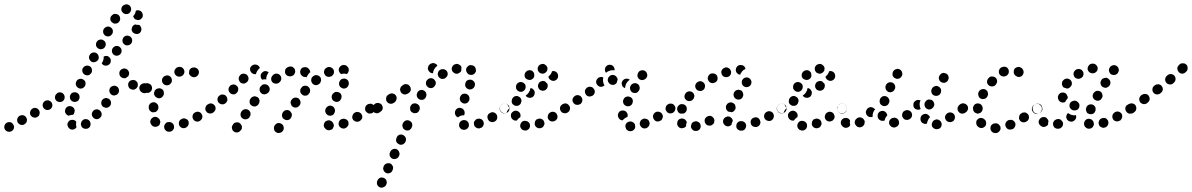

<svg xmlns="http://www.w3.org/2000/svg" viewBox="-41 -579 5519 889"><path d="M23 16Q26 7 21 -1Q17 -10 8 -13Q-1 -15 -9 -11Q-17 -7 -20 2Q-23 11 -19 19Q-15 27 -6 30Q3 33 11 29Q20 25 23 16ZM296 21Q286 22 279 15Q276 12 274 8Q272 4 271 0Q271 -5 272 -9Q274 -13 277 -17Q283 -24 292 -24Q301 -25 309 -19Q310 -18 311 -17Q311 -16 312 -15Q312 -14 312 -13Q310 -4 312 5Q313 7 313 10Q313 11 312 12Q312 12 311 13Q305 20 296 21ZM375 8Q378 4 378 -1Q379 -5 378 -9Q377 -14 375 -17Q370 -25 361 -27Q351 -29 344 -24L343 -23Q340 -21 337 -17Q335 -13 334 -9Q333 -5 334 0Q335 4 337 8Q343 16 352 17Q361 19 369 14Q373 11 375 8ZM79 -9Q82 -13 83 -17Q84 -21 84 -26Q83 -30 81 -34Q77 -42 68 -45Q59 -47 50 -43Q42 -38 39 -29Q37 -20 41 -12Q46 -4 55 -1Q64 1 72 -3V-4Q76 -6 79 -9ZM430 -51Q429 -60 422 -67Q419 -70 415 -71Q411 -73 406 -73Q402 -72 398 -71Q394 -69 391 -66L390 -65Q384 -58 384 -49Q385 -40 392 -33Q395 -30 399 -29Q403 -27 408 -27Q412 -28 416 -29Q420 -31 423 -35H424Q430 -42 430 -51ZM139 -43Q141 -47 142 -51Q143 -56 143 -60Q142 -64 140 -68Q135 -76 126 -79Q117 -81 109 -76Q101 -71 99 -62Q96 -53 101 -45Q103 -42 107 -39Q110 -36 115 -35Q119 -34 123 -34Q128 -35 132 -37V-38Q136 -40 139 -43ZM261 -70V-71Q263 -80 271 -85Q279 -89 288 -87Q292 -86 296 -83Q300 -81 302 -77Q304 -73 305 -69Q305 -64 304 -60Q303 -56 301 -52Q299 -49 296 -47Q293 -47 291 -47Q283 -46 277 -43Q268 -46 263 -54Q258 -62 261 -70ZM201 -87Q203 -96 198 -104Q196 -108 192 -110Q188 -113 184 -114Q180 -115 175 -114Q171 -114 167 -111Q159 -106 157 -97Q155 -88 160 -80Q162 -76 166 -74Q169 -71 174 -70Q178 -69 182 -70Q187 -70 191 -73Q199 -78 201 -87ZM468 -89H469Q474 -97 473 -106Q471 -115 464 -121Q460 -123 456 -124Q452 -126 447 -125Q443 -124 439 -122Q435 -120 432 -116Q427 -108 428 -99Q429 -90 437 -84Q441 -82 445 -81Q449 -79 454 -80Q458 -81 462 -83Q466 -85 468 -89ZM255 -116Q257 -120 258 -124Q259 -129 258 -133Q257 -138 255 -141Q250 -149 241 -151Q232 -153 224 -148V-147Q216 -142 214 -133Q212 -124 217 -116Q220 -113 223 -110Q227 -108 232 -107Q236 -106 240 -107Q245 -107 248 -110H249Q252 -113 255 -116ZM284 -121Q288 -112 296 -109Q300 -107 305 -107Q309 -107 314 -109Q318 -110 321 -113Q324 -117 326 -121Q329 -130 326 -138Q322 -147 314 -150Q309 -152 305 -152Q300 -152 296 -150Q292 -149 289 -146Q286 -142 284 -138Q281 -129 284 -121ZM509 -166Q507 -175 499 -179Q491 -184 482 -181Q473 -179 468 -171Q466 -167 465 -162Q465 -158 466 -153Q467 -149 470 -146Q473 -142 476 -140Q485 -135 493 -138Q502 -140 507 -148Q512 -157 509 -166ZM649 -150Q653 -152 656 -155Q660 -158 661 -162Q663 -166 663 -171Q663 -180 657 -187Q650 -193 641 -194H640Q636 -194 632 -192Q628 -190 624 -187Q621 -184 619 -180Q618 -176 618 -171Q618 -162 624 -155Q631 -149 640 -149Q645 -148 649 -150ZM588 -168Q585 -166 580 -164Q576 -163 572 -164Q567 -165 563 -167Q555 -172 553 -181Q551 -190 555 -198Q558 -202 561 -205Q565 -207 569 -208Q574 -209 578 -209Q582 -208 586 -206H587Q592 -202 595 -197Q598 -191 597 -185Q596 -181 596 -177Q595 -177 595 -176Q595 -175 594 -175Q592 -171 588 -168ZM312 -201Q308 -193 311 -184Q315 -175 323 -171Q331 -167 340 -170Q349 -174 353 -182Q357 -191 354 -200Q351 -208 342 -212Q334 -216 325 -213Q316 -210 312 -201ZM525 -219Q517 -222 513 -231Q510 -240 513 -248Q517 -257 526 -260Q534 -264 543 -260Q551 -257 555 -248Q557 -244 557 -239Q557 -235 555 -231Q554 -229 554 -228Q553 -226 552 -225Q550 -224 547 -222Q545 -221 543 -219Q543 -219 543 -219Q543 -219 543 -218Q534 -215 525 -219ZM342 -263Q338 -255 341 -246Q344 -237 352 -233Q356 -231 361 -230Q365 -230 370 -231Q374 -233 377 -236Q381 -239 383 -243Q385 -247 385 -251Q385 -256 384 -260Q383 -264 380 -268Q377 -271 373 -273Q364 -277 356 -274Q347 -272 343 -263ZM472 -297Q472 -287 465 -281Q458 -275 448 -275Q439 -275 433 -282Q432 -283 431 -284Q430 -285 430 -287Q432 -289 434 -292V-293Q438 -300 439 -309Q439 -313 439 -317Q446 -321 453 -320Q461 -319 466 -313Q473 -306 472 -297ZM372 -307Q375 -298 383 -293Q391 -289 400 -292Q409 -295 414 -303Q418 -311 415 -320Q413 -329 404 -334Q396 -338 387 -335Q378 -332 374 -324Q369 -316 372 -307ZM522 -343Q523 -352 516 -359Q510 -366 501 -366Q491 -367 485 -360H484Q478 -354 477 -344Q477 -335 483 -328Q490 -321 499 -321Q508 -321 515 -327Q522 -334 522 -343ZM404 -367Q407 -358 415 -354Q423 -349 432 -352Q441 -354 446 -363Q450 -371 448 -380Q445 -389 437 -393Q429 -398 420 -395Q411 -393 406 -384Q402 -376 404 -367ZM571 -392Q571 -401 564 -408Q557 -414 548 -414Q539 -414 532 -407Q526 -400 526 -391Q526 -381 533 -375Q540 -368 549 -369Q558 -369 565 -376Q571 -382 571 -392ZM437 -427Q440 -418 448 -413Q456 -409 465 -411Q474 -414 478 -422H479Q483 -431 481 -440Q478 -449 470 -453Q462 -458 453 -455Q444 -452 439 -444Q435 -436 437 -427ZM614 -441Q614 -445 613 -450Q612 -454 609 -458Q607 -461 603 -464Q603 -464 603 -464Q603 -464 602 -464Q601 -464 599 -464Q592 -463 585 -466Q581 -464 577 -462Q574 -459 572 -456V-455Q570 -452 569 -447Q568 -443 569 -438Q571 -434 573 -430Q576 -427 580 -425Q588 -420 597 -422Q606 -424 611 -432V-433Q613 -437 614 -441ZM474 -505Q469 -498 470 -488Q472 -479 480 -474Q487 -468 496 -470Q506 -471 511 -479Q517 -487 515 -496Q514 -505 506 -511Q502 -513 498 -514Q494 -515 489 -515Q485 -514 481 -511Q477 -509 475 -505ZM606 -530Q597 -533 589 -530Q589 -529 589 -529Q588 -529 588 -529Q587 -523 585 -518Q581 -510 576 -504Q576 -503 576 -502Q577 -501 577 -500Q579 -496 582 -492Q585 -489 590 -488Q594 -486 598 -486Q603 -486 607 -488Q615 -492 619 -500Q622 -509 618 -518Q615 -526 606 -530ZM523 -546Q527 -554 536 -557Q545 -561 553 -557Q562 -553 565 -544Q568 -535 564 -527Q560 -518 552 -515H551Q546 -513 540 -514Q534 -515 529 -519Q527 -522 524 -525Q524 -526 523 -527Q523 -527 522 -528Q519 -537 523 -546Z M759 24Q765 18 765 9Q765 -1 759 -7Q752 -14 743 -14H742Q737 -14 733 -13Q729 -11 726 -8Q723 -5 721 -1Q719 4 719 8Q719 17 725 24Q732 31 741 31H743Q752 31 759 24ZM826 7Q830 4 831 0Q833 -4 833 -8Q833 -13 832 -17Q828 -26 819 -29Q811 -33 802 -29H801Q797 -27 794 -24Q790 -21 789 -17Q787 -13 787 -8Q787 -4 788 0Q792 9 801 13Q809 16 818 13L819 12Q823 11 826 7ZM685 7Q681 9 677 8Q672 8 668 6Q664 4 661 0Q661 0 660 -1Q654 -9 655 -18Q656 -27 664 -33Q671 -39 680 -38Q690 -36 695 -29Q696 -29 696 -29Q699 -25 700 -20Q702 -16 701 -11Q700 -10 700 -9Q699 -6 698 -2Q697 -1 696 1Q694 2 693 3Q690 6 685 7ZM891 -25Q894 -29 895 -33Q897 -37 896 -42Q896 -46 893 -50Q889 -58 880 -61Q871 -63 863 -59L862 -58Q858 -56 855 -53Q852 -49 851 -45Q850 -40 850 -36Q851 -32 853 -28Q858 -19 866 -17Q875 -14 884 -19L885 -20Q889 -22 891 -25ZM952 -64Q955 -68 956 -73Q956 -77 955 -81Q954 -86 952 -89Q946 -97 937 -99Q928 -100 920 -95L919 -94Q916 -92 913 -88Q911 -84 910 -80Q909 -75 910 -71Q911 -67 914 -63Q919 -55 928 -54Q937 -52 945 -57L946 -58Q950 -61 952 -64ZM657 -63Q653 -66 651 -69Q648 -73 648 -78Q647 -82 648 -86V-88Q650 -97 658 -102Q666 -107 675 -105Q680 -104 683 -101Q687 -98 689 -95Q692 -91 692 -86Q693 -82 692 -78V-76Q691 -72 688 -68Q685 -65 682 -62Q681 -62 680 -61Q679 -61 678 -60Q672 -60 667 -59Q667 -59 666 -59Q665 -59 665 -59Q660 -60 657 -63ZM672 -149Q672 -144 673 -140Q675 -136 678 -132Q681 -129 685 -127Q693 -122 702 -125Q711 -128 715 -137L716 -138Q718 -142 718 -146Q718 -151 717 -155Q716 -159 713 -163Q710 -166 706 -168Q697 -172 689 -169Q680 -167 675 -158V-157Q673 -153 672 -149ZM611 -155Q616 -150 623 -148Q632 -146 640 -151Q648 -156 650 -165Q651 -170 650 -174Q649 -179 647 -182Q646 -183 646 -184Q645 -185 644 -186Q641 -189 636 -191Q632 -194 627 -194Q618 -193 611 -187Q604 -180 604 -171Q604 -167 606 -163Q607 -159 611 -155ZM709 -207Q709 -198 715 -191Q718 -188 722 -186Q726 -184 731 -184Q735 -184 740 -185Q744 -187 747 -190L748 -191Q755 -197 755 -207Q755 -216 749 -223Q746 -226 742 -228Q738 -230 733 -230Q729 -230 725 -228Q720 -227 717 -224L716 -223Q709 -216 709 -207ZM843 -263Q847 -265 851 -266Q855 -267 860 -267Q864 -266 868 -264Q869 -263 870 -263Q878 -258 880 -248Q881 -239 876 -232Q871 -224 862 -222Q853 -220 845 -225Q845 -225 845 -225Q841 -228 838 -231Q836 -235 834 -239Q835 -243 835 -248Q835 -250 835 -251Q835 -253 836 -254Q836 -255 837 -256Q840 -260 843 -263ZM773 -262Q770 -259 768 -255Q766 -251 766 -246Q766 -242 768 -238Q772 -229 780 -226Q789 -222 798 -226H799Q807 -230 811 -238Q815 -247 811 -256Q807 -264 799 -268Q790 -271 782 -268L780 -267Q776 -266 773 -262Z M1272 8Q1270 -1 1262 -6Q1258 -8 1254 -9Q1249 -10 1245 -9Q1241 -8 1237 -5Q1233 -2 1231 2L1230 3Q1226 11 1228 20Q1230 29 1238 34Q1242 36 1246 37Q1251 37 1255 36Q1259 35 1263 33Q1267 30 1269 26L1270 25Q1275 17 1272 8ZM1079 15Q1079 10 1079 6Q1078 1 1075 -2Q1073 -6 1069 -9Q1062 -14 1052 -12Q1043 -11 1038 -3L1037 -1Q1034 3 1033 7Q1032 12 1033 16Q1034 20 1036 24Q1039 28 1042 30Q1050 36 1059 34Q1068 32 1073 25L1075 23Q1078 19 1079 15ZM1484 24Q1475 25 1468 19Q1466 18 1465 16Q1458 10 1458 0Q1459 -9 1465 -16Q1469 -19 1473 -20Q1477 -22 1481 -22Q1486 -22 1490 -20Q1494 -18 1497 -15Q1500 -13 1501 -10Q1503 -7 1504 -3Q1504 -1 1505 1Q1505 5 1503 9Q1502 13 1500 16Q1494 23 1484 24ZM1566 9Q1569 6 1571 2Q1573 -2 1573 -6Q1573 -11 1572 -15Q1568 -24 1560 -27Q1551 -31 1543 -28H1541Q1537 -26 1534 -23Q1530 -20 1529 -16Q1527 -12 1527 -7Q1526 -3 1528 1Q1531 10 1540 14Q1548 18 1557 15L1558 14Q1563 12 1566 9ZM1636 -33Q1638 -42 1633 -50Q1631 -54 1627 -56Q1624 -59 1619 -60Q1615 -61 1611 -61Q1606 -60 1602 -58L1601 -57Q1593 -52 1591 -43Q1588 -34 1593 -26Q1595 -22 1599 -20Q1602 -17 1607 -16Q1611 -15 1615 -15Q1620 -16 1624 -18L1625 -19Q1633 -24 1636 -33ZM1310 -43Q1311 -47 1310 -51Q1309 -56 1306 -59Q1304 -63 1300 -66Q1292 -71 1283 -69Q1274 -67 1269 -59L1268 -58Q1266 -54 1265 -50Q1264 -45 1265 -41Q1266 -36 1268 -33Q1271 -29 1275 -27Q1282 -22 1292 -23Q1301 -25 1306 -33L1307 -34Q1309 -38 1310 -43ZM1119 -47Q1119 -51 1119 -56Q1118 -60 1115 -64Q1113 -67 1109 -70Q1101 -75 1092 -73Q1083 -71 1078 -64L1076 -61Q1074 -58 1073 -53Q1072 -49 1073 -44Q1074 -40 1076 -36Q1079 -33 1083 -30Q1090 -25 1100 -27Q1109 -29 1114 -36L1115 -39Q1118 -42 1119 -47ZM1467 -57Q1463 -65 1466 -74L1467 -75Q1468 -79 1472 -83Q1475 -86 1479 -88Q1483 -90 1487 -90Q1492 -90 1496 -88Q1505 -85 1508 -76Q1512 -68 1509 -59L1508 -58Q1507 -54 1504 -50Q1501 -47 1497 -45Q1495 -45 1493 -44Q1492 -44 1490 -43Q1486 -44 1482 -44Q1481 -44 1480 -44Q1480 -44 1480 -45Q1480 -45 1479 -45Q1471 -48 1467 -57ZM1695 -72Q1697 -81 1692 -89Q1689 -93 1685 -95Q1682 -98 1677 -99Q1673 -99 1669 -98Q1664 -98 1660 -95L1659 -94Q1651 -89 1650 -80Q1648 -71 1653 -63Q1656 -59 1660 -57Q1663 -54 1668 -53Q1672 -53 1677 -54Q1681 -54 1685 -57L1686 -58Q1694 -63 1695 -72ZM953 -65Q956 -69 957 -73Q957 -78 957 -82Q956 -87 953 -90Q948 -98 938 -100Q929 -101 922 -96L921 -95Q917 -93 915 -89Q913 -85 912 -81Q911 -77 912 -72Q913 -68 916 -64Q921 -56 930 -55Q939 -53 947 -59Q951 -61 953 -65ZM1350 -99Q1351 -104 1350 -108Q1350 -112 1347 -116Q1345 -120 1342 -123Q1334 -128 1325 -127Q1316 -126 1310 -118L1309 -117Q1306 -113 1305 -109Q1304 -105 1305 -100Q1306 -96 1308 -92Q1310 -88 1314 -85Q1321 -80 1331 -81Q1340 -83 1345 -90L1346 -91Q1349 -95 1350 -99ZM1160 -105Q1161 -109 1161 -114Q1160 -118 1158 -122Q1156 -126 1152 -129Q1148 -131 1144 -132Q1140 -134 1135 -133Q1131 -132 1127 -130Q1123 -128 1120 -124L1119 -122Q1116 -118 1115 -114Q1114 -110 1115 -105Q1115 -101 1117 -97Q1120 -93 1123 -91Q1131 -85 1140 -86Q1149 -88 1155 -95L1156 -97Q1159 -101 1160 -105ZM1012 -117Q1012 -126 1007 -133Q1004 -137 1000 -139Q996 -141 991 -141Q987 -142 983 -141Q978 -139 975 -136H974Q967 -130 966 -121Q965 -111 971 -104Q977 -97 987 -96Q996 -95 1003 -101L1004 -102Q1011 -108 1012 -117ZM1496 -123Q1498 -114 1507 -110Q1511 -108 1515 -107Q1520 -107 1524 -108Q1528 -109 1532 -112Q1535 -115 1537 -119L1538 -121Q1542 -129 1540 -138Q1537 -147 1529 -151Q1525 -153 1520 -153Q1516 -154 1511 -153Q1507 -151 1504 -148Q1500 -146 1498 -142L1497 -140Q1493 -132 1496 -123ZM1394 -152Q1395 -156 1395 -161Q1395 -165 1393 -169Q1391 -173 1388 -176Q1381 -183 1371 -182Q1362 -182 1356 -175L1355 -173Q1352 -170 1350 -166Q1349 -162 1349 -157Q1349 -153 1351 -149Q1353 -145 1357 -142Q1364 -135 1373 -136Q1382 -136 1388 -143L1389 -145Q1392 -148 1394 -152ZM1208 -167Q1207 -177 1200 -183Q1194 -189 1184 -189Q1175 -189 1169 -182L1167 -180Q1160 -173 1161 -164Q1161 -155 1168 -148Q1175 -142 1184 -142Q1193 -143 1200 -149L1202 -151Q1208 -158 1208 -167ZM1062 -165Q1063 -175 1056 -181Q1053 -184 1049 -186Q1044 -188 1040 -188Q1036 -188 1031 -186Q1027 -185 1024 -181Q1017 -174 1017 -165Q1017 -156 1024 -149Q1030 -142 1040 -142Q1049 -142 1055 -149L1056 -150Q1062 -156 1062 -165ZM1529 -193Q1528 -189 1530 -185Q1531 -180 1534 -177Q1537 -174 1541 -172Q1549 -167 1558 -170Q1567 -173 1571 -181L1572 -183Q1574 -187 1574 -191Q1575 -196 1573 -200Q1572 -204 1569 -208Q1566 -211 1562 -213Q1554 -217 1545 -214Q1536 -212 1532 -203L1531 -202Q1529 -198 1529 -193ZM1443 -198Q1445 -202 1446 -207Q1446 -211 1445 -215Q1444 -220 1441 -223Q1435 -230 1425 -231Q1416 -232 1409 -226L1408 -225Q1404 -222 1402 -218Q1400 -214 1400 -210Q1399 -205 1401 -201Q1402 -197 1405 -193Q1411 -186 1420 -185Q1429 -184 1436 -190L1438 -191Q1441 -194 1443 -198ZM1258 -204Q1261 -208 1261 -212Q1262 -217 1261 -221Q1260 -225 1257 -229Q1252 -236 1242 -238Q1233 -239 1226 -234L1224 -232Q1220 -229 1218 -225Q1215 -222 1215 -217Q1214 -213 1215 -208Q1216 -204 1219 -200Q1224 -193 1234 -192Q1243 -190 1250 -196L1252 -197Q1256 -200 1258 -204ZM1110 -214Q1110 -223 1105 -229Q1105 -230 1104 -230Q1104 -231 1103 -231Q1103 -231 1103 -232Q1096 -238 1086 -238Q1077 -238 1071 -231L1070 -230Q1064 -223 1064 -214Q1065 -205 1071 -198Q1078 -192 1088 -192Q1097 -193 1103 -200H1104Q1109 -206 1110 -214ZM1173 -210Q1170 -213 1168 -217Q1166 -221 1166 -225V-226Q1165 -235 1172 -242Q1178 -249 1187 -250Q1192 -250 1196 -248Q1200 -247 1203 -244Q1201 -241 1199 -238Q1194 -230 1192 -220Q1192 -216 1192 -211Q1188 -212 1183 -212Q1178 -211 1173 -210ZM1366 -223Q1365 -224 1363 -224Q1361 -225 1360 -226Q1358 -227 1356 -229Q1356 -229 1356 -229Q1353 -232 1351 -236Q1349 -240 1349 -244Q1348 -249 1350 -253Q1351 -257 1354 -261Q1360 -268 1370 -268Q1379 -269 1386 -263Q1388 -261 1390 -259Q1392 -256 1394 -252Q1395 -248 1396 -244Q1395 -244 1395 -244L1393 -243Q1387 -237 1383 -230Q1381 -226 1379 -222Q1379 -222 1378 -222Q1377 -222 1376 -222Q1372 -223 1366 -223ZM1490 -225H1492Q1500 -229 1504 -238Q1507 -246 1504 -255Q1502 -259 1499 -262Q1496 -265 1491 -267Q1487 -269 1483 -269Q1478 -269 1474 -267L1473 -266Q1464 -263 1461 -254Q1457 -245 1461 -237Q1463 -233 1466 -229Q1469 -226 1473 -225Q1477 -223 1482 -223Q1486 -223 1490 -225ZM1318 -231Q1321 -234 1323 -238Q1325 -242 1326 -246Q1326 -251 1325 -255Q1324 -260 1321 -263Q1318 -266 1314 -269Q1310 -271 1306 -271Q1301 -272 1297 -270L1294 -269Q1290 -268 1287 -265Q1283 -263 1281 -259Q1279 -255 1279 -250Q1278 -246 1279 -241Q1282 -233 1290 -228Q1299 -224 1307 -226L1310 -227Q1314 -228 1318 -231ZM1119 -268Q1124 -276 1133 -279Q1142 -282 1150 -278Q1159 -274 1162 -265Q1162 -265 1162 -265Q1162 -264 1162 -264Q1158 -261 1155 -257Q1149 -251 1146 -242Q1145 -239 1144 -236Q1136 -234 1128 -239Q1121 -243 1118 -251Q1115 -260 1119 -268ZM1541 -276Q1550 -280 1558 -277Q1560 -276 1561 -276Q1565 -274 1568 -270Q1571 -267 1573 -263Q1574 -259 1574 -254Q1574 -250 1572 -246Q1571 -243 1569 -240Q1567 -238 1564 -236Q1560 -237 1556 -238Q1547 -239 1539 -236Q1532 -240 1529 -248Q1526 -256 1529 -264Q1533 -272 1541 -276Z M1704 267Q1704 271 1705 275Q1707 280 1710 283Q1713 286 1717 288Q1726 292 1734 288Q1743 285 1747 277L1748 274Q1752 266 1748 257Q1745 248 1736 245Q1732 243 1728 243Q1723 242 1719 244Q1715 246 1712 249Q1709 252 1707 256L1706 258Q1704 262 1704 267ZM1733 201Q1733 205 1735 209Q1736 213 1740 217Q1743 220 1747 222Q1755 226 1764 222Q1773 219 1776 210L1777 208Q1779 204 1779 199Q1780 195 1778 191Q1776 187 1773 183Q1770 180 1766 178Q1758 175 1749 178Q1740 181 1736 190L1735 192Q1734 196 1733 201ZM1764 143Q1768 152 1776 156Q1785 159 1793 156Q1802 153 1806 144L1807 142Q1811 133 1807 125Q1804 116 1796 112Q1787 108 1778 112Q1770 115 1766 124L1765 126Q1761 134 1764 143ZM1793 68Q1792 73 1794 77Q1796 81 1799 84Q1802 87 1806 89Q1814 93 1823 90Q1832 86 1836 78L1837 76Q1838 72 1839 67Q1839 63 1837 58Q1835 54 1832 51Q1829 48 1825 46Q1817 42 1808 45Q1799 49 1796 57L1795 60Q1793 64 1793 68ZM1822 2Q1822 6 1824 11Q1825 15 1828 18Q1831 21 1835 23Q1844 27 1853 24Q1861 20 1865 12L1866 9Q1868 5 1868 1Q1868 -4 1867 -8Q1865 -12 1862 -15Q1859 -18 1855 -20Q1846 -24 1838 -21Q1829 -17 1825 -9L1824 -7Q1822 -3 1822 2ZM2114 21Q2118 20 2122 17Q2125 15 2127 11Q2130 7 2130 2Q2131 -7 2126 -14Q2120 -22 2110 -23Q2110 -23 2110 -23Q2101 -24 2093 -18Q2086 -13 2085 -4Q2084 1 2085 5Q2086 9 2089 13Q2092 17 2095 19Q2099 21 2104 22Q2104 22 2105 22Q2110 23 2114 21ZM2190 11Q2194 8 2196 4Q2198 0 2199 -4Q2200 -9 2198 -13Q2196 -22 2188 -27Q2180 -31 2171 -29H2170Q2166 -28 2162 -25Q2159 -22 2156 -18Q2154 -15 2153 -10Q2153 -6 2154 -1Q2156 8 2164 12Q2172 17 2181 15L2182 14Q2187 13 2190 11ZM2261 -32Q2263 -41 2258 -49Q2256 -53 2252 -55Q2248 -58 2244 -59Q2240 -60 2235 -59Q2231 -58 2227 -55H2226Q2218 -50 2216 -41Q2215 -31 2220 -24Q2222 -20 2226 -17Q2230 -15 2234 -14Q2238 -13 2243 -14Q2247 -15 2251 -17L2252 -18Q2260 -23 2261 -32ZM2066 -62V-63Q2067 -67 2070 -71Q2072 -74 2076 -77Q2080 -79 2085 -80Q2089 -80 2093 -79Q2102 -77 2107 -69Q2112 -61 2110 -52V-51Q2109 -50 2109 -48Q2108 -47 2107 -45Q2102 -46 2096 -44Q2087 -42 2080 -36Q2079 -36 2079 -36Q2071 -39 2068 -46Q2064 -54 2066 -62ZM2315 -65Q2317 -69 2318 -73Q2319 -78 2318 -82Q2317 -86 2314 -90Q2312 -94 2308 -96Q2304 -98 2300 -99Q2295 -100 2291 -99Q2287 -98 2283 -95H2282Q2278 -92 2276 -88Q2274 -85 2273 -80Q2272 -76 2273 -71Q2274 -67 2277 -63Q2282 -56 2291 -54Q2300 -53 2308 -58L2309 -59Q2313 -61 2315 -65ZM1731 -76Q1732 -85 1727 -93Q1724 -97 1721 -99Q1717 -101 1712 -102Q1708 -103 1704 -102Q1699 -101 1696 -99L1691 -95Q1684 -90 1682 -81Q1680 -72 1686 -64Q1688 -60 1692 -58Q1696 -56 1700 -55Q1704 -54 1709 -55Q1713 -56 1717 -59L1721 -62Q1729 -67 1731 -76ZM1903 -78Q1903 -83 1901 -87Q1899 -91 1896 -94Q1893 -97 1888 -99Q1880 -102 1871 -99Q1863 -95 1859 -86V-85Q1857 -81 1858 -76Q1858 -72 1859 -68Q1861 -64 1864 -61Q1868 -58 1872 -56Q1876 -54 1881 -55Q1885 -55 1889 -56Q1893 -58 1896 -61Q1899 -65 1901 -69V-70Q1903 -74 1903 -78ZM1795 -120Q1797 -129 1792 -137Q1789 -140 1786 -143Q1782 -145 1778 -146Q1773 -147 1769 -146Q1764 -145 1761 -143L1756 -140Q1752 -137 1750 -134Q1747 -130 1747 -125Q1746 -121 1747 -117Q1747 -112 1750 -109Q1755 -101 1764 -99Q1773 -97 1781 -102L1786 -105Q1793 -111 1795 -120ZM2088 -122Q2088 -117 2090 -113Q2091 -109 2095 -106Q2098 -103 2102 -101Q2111 -98 2119 -101Q2128 -105 2131 -114L2132 -115Q2133 -119 2133 -123Q2133 -128 2131 -132Q2130 -136 2126 -139Q2123 -142 2119 -144Q2110 -147 2102 -144Q2093 -140 2090 -131L2089 -130Q2088 -126 2088 -122ZM1933 -145Q1931 -154 1923 -159Q1915 -164 1906 -162Q1897 -160 1892 -152V-151Q1887 -143 1889 -134Q1891 -125 1899 -120Q1907 -115 1916 -117Q1925 -119 1930 -127V-128Q1935 -136 1933 -145ZM1861 -162Q1862 -172 1857 -179Q1852 -187 1843 -189Q1834 -191 1826 -186L1822 -183Q1818 -180 1815 -177Q1813 -173 1812 -169Q1811 -164 1812 -160Q1813 -156 1815 -152Q1818 -148 1821 -146Q1825 -143 1829 -142Q1834 -141 1838 -142Q1843 -143 1846 -145L1851 -148Q1859 -153 1861 -162ZM2115 -177Q2119 -169 2128 -166Q2132 -164 2137 -165Q2141 -165 2145 -167Q2149 -169 2152 -172Q2155 -176 2157 -180V-181Q2160 -190 2156 -198Q2151 -206 2143 -209Q2138 -211 2134 -210Q2129 -210 2125 -208Q2121 -206 2118 -203Q2116 -199 2114 -195V-194Q2111 -185 2115 -177ZM1975 -186Q1977 -190 1977 -195Q1977 -199 1975 -203Q1973 -207 1970 -210Q1964 -217 1954 -217Q1945 -217 1938 -210Q1931 -203 1931 -194Q1931 -184 1938 -178Q1944 -171 1954 -171Q1963 -171 1970 -178V-179Q1973 -182 1975 -186ZM2020 -217Q2028 -222 2031 -230Q2034 -239 2029 -248Q2024 -256 2015 -258Q2006 -261 1998 -256H1997Q1989 -251 1987 -242Q1984 -233 1989 -225Q1991 -221 1995 -218Q1998 -216 2002 -214Q2007 -213 2011 -214Q2016 -214 2020 -216ZM2118 -249Q2117 -254 2117 -258Q2118 -263 2120 -266Q2123 -270 2126 -273Q2133 -279 2143 -277Q2152 -276 2158 -269Q2158 -268 2159 -267Q2161 -264 2162 -259Q2163 -255 2163 -250Q2162 -246 2159 -242Q2157 -238 2153 -236Q2151 -234 2149 -234Q2147 -233 2144 -232Q2139 -233 2133 -233Q2130 -234 2127 -236Q2124 -238 2122 -242Q2119 -245 2118 -249ZM2096 -266Q2094 -275 2086 -279Q2079 -284 2070 -283L2069 -282Q2065 -282 2061 -279Q2057 -277 2055 -273Q2052 -269 2051 -265Q2050 -260 2051 -256Q2053 -247 2061 -242Q2068 -236 2078 -238H2079Q2084 -240 2088 -243Q2093 -246 2095 -252Q2095 -256 2095 -261Q2096 -264 2096 -266ZM1947 -247Q1944 -250 1942 -254Q1940 -258 1940 -263Q1941 -267 1942 -271L1943 -274Q1945 -278 1949 -281Q1952 -284 1956 -285Q1960 -287 1965 -287Q1969 -287 1973 -285Q1977 -283 1980 -281Q1983 -278 1984 -274Q1978 -270 1973 -264Q1968 -257 1965 -248Q1964 -244 1964 -240Q1961 -240 1959 -240Q1956 -241 1954 -242Q1950 -243 1947 -247Z M2410 15Q2407 19 2404 21Q2400 24 2396 25Q2391 26 2387 25H2386Q2382 24 2378 22Q2374 20 2372 16Q2369 12 2368 8Q2367 3 2368 -1Q2370 -10 2377 -16Q2385 -21 2394 -19H2395Q2399 -18 2403 -16Q2406 -14 2409 -10Q2410 -9 2411 -7Q2412 -5 2412 -4Q2412 0 2413 3Q2413 4 2413 5Q2413 6 2413 7Q2412 11 2410 15ZM2473 9Q2476 5 2478 1Q2480 -3 2480 -7Q2480 -12 2478 -16Q2475 -25 2466 -28Q2458 -32 2449 -28Q2444 -27 2441 -24Q2438 -20 2436 -16Q2435 -12 2435 -8Q2434 -3 2436 1Q2440 10 2448 13Q2457 17 2465 13H2466Q2470 12 2473 9ZM2536 -26Q2539 -30 2540 -34Q2541 -38 2540 -43Q2539 -47 2537 -51Q2532 -59 2523 -61Q2514 -63 2506 -58Q2498 -53 2496 -44Q2493 -35 2498 -27Q2503 -19 2512 -17Q2521 -15 2529 -20H2530Q2533 -22 2536 -26ZM2334 -25Q2327 -30 2325 -39V-40Q2323 -49 2328 -56Q2334 -64 2343 -66Q2352 -68 2360 -62Q2367 -57 2369 -48V-47Q2370 -45 2369 -42Q2369 -39 2368 -36Q2366 -35 2364 -34Q2357 -29 2352 -21Q2352 -21 2352 -21Q2351 -21 2351 -21Q2342 -19 2334 -25ZM2594 -65Q2596 -69 2597 -73Q2598 -77 2597 -82Q2596 -86 2593 -90Q2588 -97 2579 -99Q2570 -101 2562 -95Q2554 -90 2552 -81Q2551 -71 2556 -64Q2559 -60 2562 -58Q2566 -55 2571 -55Q2575 -54 2579 -55Q2584 -56 2587 -58L2588 -59Q2591 -61 2594 -65ZM2274 -81Q2275 -90 2283 -95V-96Q2287 -98 2292 -99Q2296 -100 2300 -99Q2302 -99 2304 -98Q2306 -98 2308 -97Q2310 -92 2312 -87Q2315 -83 2319 -79Q2319 -79 2319 -79Q2319 -79 2319 -79Q2314 -75 2310 -69Q2306 -63 2304 -56Q2296 -53 2289 -56Q2282 -58 2278 -64Q2272 -72 2274 -81ZM2338 -93Q2334 -95 2331 -99Q2329 -103 2328 -107Q2328 -112 2329 -116Q2331 -126 2339 -131Q2346 -136 2356 -134Q2365 -131 2370 -124Q2375 -116 2373 -107L2372 -106Q2371 -98 2364 -93Q2358 -88 2350 -89Q2349 -89 2349 -89Q2348 -89 2347 -89Q2346 -89 2346 -89Q2341 -90 2338 -93ZM2434 -143Q2432 -134 2424 -129H2423Q2415 -124 2406 -127Q2397 -129 2393 -137Q2398 -140 2402 -144Q2408 -150 2411 -158H2412Q2414 -165 2415 -171Q2421 -171 2425 -168Q2430 -164 2432 -160Q2437 -152 2434 -143ZM2348 -177Q2348 -173 2349 -168Q2351 -164 2354 -161Q2357 -158 2361 -156Q2370 -152 2378 -155Q2387 -159 2391 -167V-168Q2393 -172 2393 -176Q2393 -181 2392 -185Q2390 -189 2387 -192Q2384 -195 2380 -197Q2371 -201 2363 -198Q2354 -195 2350 -186Q2348 -182 2348 -177ZM2494 -175Q2497 -184 2493 -192Q2488 -196 2484 -201Q2484 -201 2484 -201Q2483 -202 2481 -203Q2480 -203 2479 -203Q2474 -205 2470 -204Q2465 -203 2461 -201Q2453 -196 2451 -187Q2448 -178 2453 -170Q2457 -162 2466 -160Q2475 -157 2484 -162Q2492 -167 2494 -175ZM2539 -241Q2534 -248 2524 -250Q2522 -250 2520 -250Q2517 -250 2515 -249Q2515 -249 2515 -249Q2513 -240 2507 -233Q2503 -228 2498 -224Q2499 -217 2504 -212Q2510 -206 2517 -205Q2526 -203 2534 -209Q2541 -214 2543 -223V-224Q2544 -233 2539 -241ZM2388 -233Q2389 -242 2396 -248Q2399 -251 2404 -253Q2408 -254 2412 -254Q2417 -254 2421 -252Q2425 -250 2428 -246Q2431 -243 2432 -239Q2433 -234 2433 -230Q2433 -225 2431 -221Q2429 -217 2426 -215L2425 -214Q2422 -211 2418 -210Q2413 -208 2409 -209Q2406 -209 2404 -210Q2401 -211 2399 -212Q2397 -213 2396 -214Q2395 -215 2395 -215Q2394 -216 2393 -216Q2387 -223 2388 -233ZM2449 -267Q2451 -271 2453 -274Q2456 -278 2460 -280Q2464 -282 2469 -283Q2478 -284 2485 -278Q2493 -272 2494 -263Q2494 -259 2493 -254Q2492 -250 2489 -247Q2486 -243 2482 -241Q2479 -239 2474 -238Q2468 -237 2462 -240Q2456 -242 2453 -247Q2451 -251 2449 -254Q2449 -255 2449 -256Q2449 -257 2449 -258Q2448 -262 2449 -267Z M2890 25Q2882 30 2873 28H2872Q2867 27 2864 24Q2860 21 2858 18Q2856 14 2855 9Q2854 5 2855 1Q2857 -8 2865 -13Q2873 -18 2882 -16H2883Q2887 -15 2891 -12Q2895 -10 2897 -6Q2898 -5 2898 -4Q2899 -3 2899 -2Q2899 2 2900 5Q2900 7 2900 8Q2900 10 2900 11Q2898 20 2890 25ZM2965 1Q2969 -8 2965 -16Q2963 -21 2960 -24Q2957 -27 2952 -28Q2948 -30 2944 -30Q2939 -30 2935 -28L2934 -27Q2926 -24 2923 -15Q2919 -6 2923 2Q2925 6 2928 9Q2931 13 2936 14Q2940 16 2944 16Q2949 15 2953 14L2954 13Q2962 9 2965 1ZM3024 -26Q3026 -30 3027 -34Q3029 -38 3028 -43Q3027 -47 3025 -51Q3020 -59 3011 -61Q3002 -64 2994 -59H2993Q2990 -56 2987 -53Q2984 -49 2983 -45Q2982 -40 2983 -36Q2983 -32 2986 -28Q2990 -20 2999 -17Q3008 -15 3016 -20H3017Q3021 -22 3024 -26ZM2824 -32Q2819 -40 2820 -49L2821 -50Q2821 -54 2824 -58Q2826 -62 2830 -64Q2834 -67 2838 -67Q2843 -68 2847 -67Q2856 -66 2861 -58Q2867 -50 2865 -41V-40Q2864 -39 2864 -39Q2864 -38 2864 -37Q2858 -36 2853 -32Q2847 -28 2842 -22Q2841 -22 2840 -22Q2839 -22 2838 -22Q2829 -24 2824 -32ZM3083 -65Q3085 -69 3086 -73Q3087 -77 3086 -82Q3085 -86 3082 -90Q3077 -97 3068 -99Q3059 -101 3051 -95H3050Q3047 -92 3044 -89Q3042 -85 3041 -80Q3040 -76 3041 -72Q3042 -67 3045 -64Q3050 -56 3059 -54Q3068 -53 3076 -58H3077Q3080 -61 3083 -65ZM2595 -65Q2597 -69 2598 -74Q2599 -78 2598 -82Q2597 -87 2594 -90Q2589 -98 2580 -100Q2571 -101 2563 -96L2562 -95Q2558 -93 2556 -89Q2554 -85 2553 -81Q2552 -77 2553 -72Q2554 -68 2557 -64Q2562 -56 2571 -55Q2580 -53 2588 -59H2589Q2592 -62 2595 -65ZM2845 -102Q2848 -93 2857 -89Q2865 -85 2874 -88Q2883 -91 2887 -100Q2889 -105 2889 -109Q2890 -113 2888 -118Q2887 -122 2884 -125Q2881 -128 2876 -130Q2868 -134 2859 -131Q2850 -128 2847 -120L2846 -119Q2842 -110 2845 -102ZM2655 -111Q2657 -121 2652 -128Q2647 -136 2638 -138Q2629 -140 2621 -135L2620 -134Q2616 -132 2614 -128Q2611 -124 2610 -120Q2610 -116 2610 -111Q2611 -107 2614 -103Q2619 -95 2628 -94Q2637 -92 2645 -97H2646Q2653 -102 2655 -111ZM2713 -152Q2714 -161 2708 -168Q2703 -176 2694 -177Q2685 -179 2677 -173H2676Q2673 -170 2670 -166Q2668 -162 2667 -158Q2667 -154 2668 -149Q2669 -145 2672 -141Q2674 -138 2678 -135Q2682 -133 2686 -132Q2691 -132 2695 -133Q2699 -134 2703 -136L2704 -137Q2711 -142 2713 -152ZM2877 -165Q2879 -156 2887 -151Q2896 -147 2905 -149Q2913 -152 2918 -160V-161Q2923 -169 2920 -178Q2918 -187 2910 -191Q2901 -196 2893 -193Q2884 -191 2879 -182Q2874 -174 2877 -165ZM2870 -206Q2873 -208 2875 -210Q2871 -213 2867 -214Q2862 -215 2857 -215L2856 -214Q2852 -214 2848 -211Q2844 -209 2842 -205Q2839 -202 2838 -197Q2837 -193 2838 -188Q2839 -182 2843 -177Q2847 -173 2853 -171Q2853 -174 2854 -177Q2855 -185 2859 -193Q2864 -201 2870 -206ZM2719 -199Q2719 -208 2726 -215V-216Q2731 -221 2738 -222Q2746 -224 2752 -221Q2751 -215 2751 -209Q2751 -200 2754 -191Q2756 -188 2758 -184Q2752 -178 2743 -177Q2733 -177 2727 -183Q2720 -190 2719 -199ZM2797 -186Q2787 -186 2781 -192Q2780 -193 2780 -193Q2773 -200 2773 -209Q2773 -218 2780 -225Q2786 -232 2796 -232Q2805 -232 2812 -225Q2812 -225 2812 -225Q2815 -222 2817 -218Q2819 -214 2819 -210Q2817 -206 2816 -202Q2816 -199 2815 -197Q2815 -196 2814 -195Q2813 -194 2812 -193Q2806 -186 2797 -186ZM2911 -225Q2913 -216 2921 -211Q2925 -209 2930 -208Q2934 -208 2938 -209Q2943 -210 2946 -213Q2950 -215 2952 -219L2953 -220Q2958 -228 2955 -237Q2953 -246 2945 -251Q2937 -255 2928 -253Q2919 -251 2914 -243V-242Q2909 -234 2911 -225ZM2762 -266V-267Q2764 -271 2768 -274Q2771 -277 2775 -278Q2780 -280 2784 -279Q2789 -279 2792 -277Q2799 -274 2802 -267Q2806 -260 2804 -253Q2800 -254 2796 -254Q2786 -254 2778 -250Q2770 -247 2765 -242Q2760 -247 2760 -254Q2759 -260 2762 -266Z M3193 24Q3197 22 3200 18Q3202 14 3203 10Q3204 6 3203 1Q3202 -8 3194 -13Q3186 -19 3177 -17Q3172 -16 3168 -14Q3165 -11 3162 -8Q3160 -4 3159 1Q3158 5 3158 9Q3159 14 3162 17Q3164 21 3168 24Q3171 26 3176 27Q3180 28 3185 27Q3190 27 3193 24ZM3402 24Q3406 22 3409 18Q3411 15 3413 10Q3414 6 3414 2Q3413 -8 3405 -14Q3398 -19 3389 -18H3388Q3384 -18 3380 -16Q3376 -14 3373 -10Q3370 -7 3369 -2Q3368 2 3368 6Q3369 16 3376 21Q3384 27 3393 26Q3398 26 3402 24ZM3122 14Q3118 15 3113 15Q3109 14 3105 12Q3101 9 3099 6Q3098 5 3098 5Q3093 -3 3095 -12Q3096 -21 3104 -27Q3108 -29 3112 -30Q3116 -31 3121 -30Q3125 -29 3129 -27Q3133 -24 3135 -21Q3135 -21 3135 -21Q3137 -19 3138 -16Q3139 -14 3139 -12Q3137 -8 3136 -4Q3136 1 3136 5Q3134 7 3133 8Q3132 10 3130 11Q3126 13 3122 14ZM3478 -4Q3482 -12 3478 -21Q3475 -30 3467 -34Q3458 -38 3450 -34H3449Q3440 -31 3436 -22Q3433 -14 3436 -5Q3437 -1 3440 2Q3443 6 3448 7Q3452 9 3456 9Q3461 10 3465 8Q3474 5 3478 -4ZM3323 5Q3314 2 3310 -6Q3310 -7 3309 -7Q3305 -16 3308 -24Q3311 -33 3320 -37Q3324 -39 3328 -40Q3332 -40 3337 -39Q3341 -37 3344 -34Q3348 -31 3350 -27Q3350 -27 3350 -27Q3351 -25 3351 -23Q3352 -21 3352 -19Q3349 -14 3347 -8Q3346 -5 3346 -1Q3345 0 3343 1Q3342 2 3340 3Q3332 8 3323 5ZM3263 -6Q3265 -10 3266 -14Q3267 -19 3267 -23Q3266 -27 3264 -31Q3259 -39 3250 -42Q3241 -44 3233 -39Q3229 -37 3226 -33Q3223 -30 3222 -25Q3221 -21 3222 -17Q3222 -12 3225 -8Q3229 0 3238 2Q3247 4 3256 0V-1Q3260 -3 3263 -6ZM3537 -27Q3540 -30 3541 -35Q3543 -39 3542 -43Q3542 -48 3540 -52Q3536 -60 3527 -63Q3518 -66 3509 -61Q3501 -57 3498 -48Q3495 -39 3499 -31Q3504 -22 3513 -20Q3522 -17 3530 -21Q3534 -23 3537 -27ZM3102 -57Q3099 -60 3097 -64Q3095 -68 3094 -72Q3094 -77 3095 -81V-82Q3097 -86 3100 -89Q3103 -93 3107 -95Q3111 -97 3115 -97Q3120 -97 3124 -96Q3133 -93 3137 -85Q3141 -76 3138 -68V-67Q3136 -62 3132 -58Q3128 -54 3123 -53Q3117 -53 3110 -53Q3110 -53 3110 -53Q3110 -53 3110 -53Q3105 -54 3102 -57ZM3601 -73Q3602 -82 3597 -90Q3595 -93 3591 -96Q3587 -98 3583 -99Q3578 -100 3574 -99Q3569 -98 3566 -95H3565Q3558 -90 3556 -80Q3554 -71 3560 -64Q3562 -60 3566 -57Q3570 -55 3574 -54Q3579 -53 3583 -54Q3587 -55 3591 -58Q3599 -64 3601 -73ZM3077 -96Q3075 -97 3073 -98Q3071 -99 3068 -99Q3064 -100 3060 -99Q3055 -98 3052 -96L3051 -95Q3047 -93 3045 -89Q3043 -85 3042 -81Q3041 -77 3042 -72Q3043 -68 3046 -64Q3048 -60 3052 -58Q3056 -56 3060 -55Q3064 -54 3068 -55Q3072 -55 3075 -57Q3072 -64 3072 -72Q3071 -80 3074 -88V-89Q3075 -92 3077 -96ZM3320 -84Q3320 -88 3322 -92L3323 -93Q3327 -101 3336 -104Q3345 -107 3353 -102Q3357 -100 3360 -97Q3363 -93 3364 -89Q3365 -85 3365 -80Q3365 -76 3363 -72L3362 -71Q3360 -67 3355 -63Q3351 -60 3345 -59Q3344 -60 3344 -60Q3338 -62 3331 -62Q3328 -64 3325 -68Q3322 -71 3321 -75Q3320 -79 3320 -84ZM3128 -131Q3129 -122 3136 -116Q3143 -110 3153 -111Q3162 -112 3168 -119Q3174 -126 3174 -136Q3173 -145 3166 -151Q3158 -157 3149 -156Q3140 -155 3134 -148Q3128 -140 3128 -131ZM3356 -136Q3358 -127 3365 -122Q3373 -117 3382 -118Q3392 -120 3397 -128V-129Q3402 -136 3400 -145Q3398 -155 3391 -160Q3387 -162 3382 -163Q3378 -164 3374 -163Q3369 -162 3366 -160Q3362 -157 3359 -153Q3354 -145 3356 -136ZM3178 -183Q3177 -174 3183 -166Q3188 -159 3198 -158Q3207 -156 3214 -162H3215Q3222 -168 3223 -177Q3225 -186 3219 -194Q3213 -201 3204 -203Q3195 -204 3188 -198H3187Q3180 -192 3178 -183ZM3394 -202Q3393 -197 3394 -193Q3395 -189 3397 -185Q3400 -181 3404 -179Q3411 -174 3420 -176Q3430 -178 3435 -186Q3437 -190 3438 -194Q3439 -199 3438 -203Q3437 -207 3434 -211Q3432 -215 3428 -217Q3420 -222 3411 -220Q3402 -218 3397 -210Q3394 -206 3394 -202ZM3237 -223Q3234 -214 3239 -206Q3243 -198 3252 -195Q3261 -192 3269 -197H3270Q3278 -201 3281 -210Q3283 -219 3279 -228Q3275 -236 3266 -238Q3257 -241 3248 -237Q3240 -232 3237 -223ZM3301 -254Q3297 -246 3300 -237Q3303 -228 3311 -224Q3320 -220 3329 -223Q3333 -224 3337 -227Q3340 -230 3342 -234Q3344 -238 3344 -243Q3345 -247 3343 -251Q3340 -260 3332 -264Q3324 -269 3315 -266L3314 -265Q3305 -262 3301 -254ZM3374 -273Q3381 -279 3390 -278Q3398 -278 3404 -273Q3409 -268 3411 -260Q3406 -258 3402 -255Q3395 -250 3391 -242H3390Q3388 -238 3386 -233Q3377 -234 3371 -241Q3365 -248 3366 -257Q3367 -267 3374 -273Z M3693 15Q3690 19 3687 21Q3683 24 3679 25Q3674 26 3670 25H3669Q3665 24 3661 22Q3657 20 3655 16Q3652 12 3651 8Q3650 3 3651 -1Q3653 -10 3660 -16Q3668 -21 3677 -19H3678Q3682 -18 3686 -16Q3689 -14 3692 -10Q3693 -9 3694 -7Q3695 -5 3695 -4Q3695 0 3696 3Q3696 4 3696 5Q3696 6 3696 7Q3695 11 3693 15ZM3756 9Q3759 5 3761 1Q3763 -3 3763 -7Q3763 -12 3761 -16Q3758 -25 3749 -28Q3741 -32 3732 -28Q3727 -27 3724 -24Q3721 -20 3719 -16Q3718 -12 3718 -8Q3717 -3 3719 1Q3723 10 3731 13Q3740 17 3748 13H3749Q3753 12 3756 9ZM3819 -26Q3822 -30 3823 -34Q3824 -38 3823 -43Q3822 -47 3820 -51Q3815 -59 3806 -61Q3797 -63 3789 -58Q3781 -53 3779 -44Q3776 -35 3781 -27Q3786 -19 3795 -17Q3804 -15 3812 -20H3813Q3816 -22 3819 -26ZM3617 -25Q3610 -30 3608 -39V-40Q3606 -49 3611 -56Q3617 -64 3626 -66Q3635 -68 3643 -62Q3650 -57 3652 -48V-47Q3653 -45 3652 -42Q3652 -39 3651 -36Q3649 -35 3647 -34Q3640 -29 3635 -21Q3635 -21 3635 -21Q3634 -21 3634 -21Q3625 -19 3617 -25ZM3877 -65Q3879 -69 3880 -73Q3881 -77 3880 -82Q3879 -86 3876 -90Q3871 -97 3862 -99Q3853 -101 3845 -95Q3837 -90 3835 -81Q3834 -71 3839 -64Q3842 -60 3845 -58Q3849 -55 3854 -55Q3858 -54 3862 -55Q3867 -56 3870 -58L3871 -59Q3874 -61 3877 -65ZM3557 -81Q3558 -90 3566 -95V-96Q3570 -98 3575 -99Q3579 -100 3583 -99Q3585 -99 3587 -98Q3589 -98 3591 -97Q3593 -92 3595 -87Q3598 -83 3602 -79Q3602 -79 3602 -79Q3602 -79 3602 -79Q3597 -75 3593 -69Q3589 -63 3587 -56Q3579 -53 3572 -56Q3565 -58 3561 -64Q3555 -72 3557 -81ZM3621 -93Q3617 -95 3614 -99Q3612 -103 3611 -107Q3611 -112 3612 -116Q3614 -126 3622 -131Q3629 -136 3639 -134Q3648 -131 3653 -124Q3658 -116 3656 -107L3655 -106Q3654 -98 3647 -93Q3641 -88 3633 -89Q3632 -89 3632 -89Q3631 -89 3630 -89Q3629 -89 3629 -89Q3624 -90 3621 -93ZM3717 -143Q3715 -134 3707 -129H3706Q3698 -124 3689 -127Q3680 -129 3676 -137Q3681 -140 3685 -144Q3691 -150 3694 -158H3695Q3697 -165 3698 -171Q3704 -171 3708 -168Q3713 -164 3715 -160Q3720 -152 3717 -143ZM3631 -177Q3631 -173 3632 -168Q3634 -164 3637 -161Q3640 -158 3644 -156Q3653 -152 3661 -155Q3670 -159 3674 -167V-168Q3676 -172 3676 -176Q3676 -181 3675 -185Q3673 -189 3670 -192Q3667 -195 3663 -197Q3654 -201 3646 -198Q3637 -195 3633 -186Q3631 -182 3631 -177ZM3777 -175Q3780 -184 3776 -192Q3771 -196 3767 -201Q3767 -201 3767 -201Q3766 -202 3764 -203Q3763 -203 3762 -203Q3757 -205 3753 -204Q3748 -203 3744 -201Q3736 -196 3734 -187Q3731 -178 3736 -170Q3740 -162 3749 -160Q3758 -157 3767 -162Q3775 -167 3777 -175ZM3822 -241Q3817 -248 3807 -250Q3805 -250 3803 -250Q3800 -250 3798 -249Q3798 -249 3798 -249Q3796 -240 3790 -233Q3786 -228 3781 -224Q3782 -217 3787 -212Q3793 -206 3800 -205Q3809 -203 3817 -209Q3824 -214 3826 -223V-224Q3827 -233 3822 -241ZM3671 -233Q3672 -242 3679 -248Q3682 -251 3687 -253Q3691 -254 3695 -254Q3700 -254 3704 -252Q3708 -250 3711 -246Q3714 -243 3715 -239Q3716 -234 3716 -230Q3716 -225 3714 -221Q3712 -217 3709 -215L3708 -214Q3705 -211 3701 -210Q3696 -208 3692 -209Q3689 -209 3687 -210Q3684 -211 3682 -212Q3680 -213 3679 -214Q3678 -215 3678 -215Q3677 -216 3676 -216Q3670 -223 3671 -233ZM3732 -267Q3734 -271 3736 -274Q3739 -278 3743 -280Q3747 -282 3752 -283Q3761 -284 3768 -278Q3776 -272 3777 -263Q3777 -259 3776 -254Q3775 -250 3772 -247Q3769 -243 3765 -241Q3762 -239 3757 -238Q3751 -237 3745 -240Q3739 -242 3736 -247Q3734 -251 3732 -254Q3732 -255 3732 -256Q3732 -257 3732 -258Q3731 -262 3732 -267Z M4312 14Q4315 11 4317 7Q4319 3 4319 -2Q4320 -6 4318 -10Q4315 -19 4307 -23Q4299 -28 4290 -25L4289 -24Q4284 -23 4281 -20Q4278 -17 4276 -13Q4274 -9 4273 -5Q4273 0 4274 4Q4277 13 4286 17Q4294 21 4303 18H4304Q4308 17 4312 14ZM3876 13Q3867 13 3860 6Q3860 6 3859 5Q3852 -2 3852 -11Q3852 -20 3859 -27Q3866 -33 3875 -33Q3884 -33 3891 -27Q3891 -26 3891 -26Q3892 -25 3893 -24Q3894 -23 3895 -21Q3893 -12 3895 -3Q3896 -2 3896 0Q3895 1 3894 3Q3893 4 3892 6Q3886 12 3876 13ZM4113 6Q4117 4 4119 0Q4121 -4 4122 -8Q4122 -13 4121 -17Q4119 -26 4111 -31Q4103 -36 4094 -33Q4094 -33 4093 -33Q4084 -31 4079 -23Q4074 -15 4076 -6Q4078 -2 4080 2Q4083 5 4087 8Q4090 10 4095 11Q4099 12 4104 11Q4104 10 4105 10Q4109 9 4113 6ZM3959 0Q3962 -4 3962 -8Q3963 -13 3963 -17Q3962 -21 3959 -25Q3954 -33 3945 -35Q3936 -37 3928 -32L3927 -31Q3919 -26 3917 -17Q3915 -8 3921 0Q3926 8 3935 10Q3944 12 3952 7L3953 6Q3956 4 3959 0ZM4236 -7Q4232 -8 4228 -11Q4225 -14 4223 -18Q4221 -22 4221 -27Q4221 -28 4221 -29Q4221 -38 4227 -45Q4234 -51 4243 -52Q4248 -52 4252 -50Q4256 -48 4259 -45Q4261 -43 4263 -41Q4264 -39 4265 -36Q4259 -31 4256 -23Q4252 -15 4251 -7Q4249 -6 4248 -6Q4246 -6 4245 -5Q4240 -5 4236 -7ZM4380 -32Q4382 -41 4377 -49Q4372 -56 4363 -58Q4354 -60 4346 -55L4345 -54Q4341 -52 4339 -48Q4336 -45 4335 -40Q4334 -36 4335 -32Q4336 -27 4339 -23Q4344 -16 4353 -14Q4362 -12 4370 -17H4371Q4379 -23 4380 -32ZM4033 -23Q4025 -28 4023 -37Q4023 -38 4023 -38Q4022 -43 4023 -47Q4023 -52 4026 -55Q4028 -59 4032 -62Q4036 -64 4040 -65Q4049 -67 4057 -62Q4065 -56 4067 -47Q4067 -47 4067 -47Q4067 -46 4067 -45Q4067 -45 4067 -44Q4063 -40 4060 -35Q4056 -29 4055 -21Q4053 -21 4052 -20Q4051 -20 4050 -20Q4041 -18 4033 -23ZM4182 -44Q4183 -54 4177 -61Q4171 -68 4162 -69Q4152 -70 4145 -64H4144Q4137 -58 4136 -48Q4135 -39 4141 -32Q4144 -28 4148 -26Q4152 -24 4156 -24Q4160 -23 4165 -25Q4169 -26 4173 -29Q4181 -35 4182 -44ZM3968 -58Q3968 -67 3974 -74V-75Q3981 -82 3990 -83Q3999 -83 4006 -77Q4007 -76 4009 -75Q4010 -74 4011 -72Q4009 -70 4007 -68Q4002 -60 4000 -51Q3999 -45 4000 -39Q3994 -36 3987 -37Q3981 -38 3976 -42Q3969 -49 3968 -58ZM4435 -64Q4437 -68 4438 -72Q4439 -77 4438 -81Q4437 -86 4434 -89Q4429 -97 4420 -98Q4410 -100 4403 -95L4402 -94Q4398 -91 4396 -87Q4393 -84 4393 -79Q4392 -75 4393 -70Q4394 -66 4397 -62Q4402 -55 4411 -53Q4420 -52 4428 -57L4429 -58Q4433 -60 4435 -64ZM3842 -60Q3835 -67 3835 -76L3836 -77Q3836 -82 3837 -86Q3839 -90 3842 -93Q3845 -96 3849 -98Q3854 -100 3858 -99Q3867 -99 3874 -93Q3881 -86 3880 -77V-76Q3880 -69 3877 -63Q3873 -58 3867 -55Q3864 -54 3860 -53Q3860 -53 3859 -53Q3859 -53 3858 -53Q3849 -53 3842 -60ZM4189 -85Q4188 -89 4188 -93Q4188 -98 4189 -102Q4191 -106 4194 -109L4195 -110Q4200 -115 4207 -116Q4215 -117 4221 -114V-113Q4217 -105 4217 -97Q4217 -87 4220 -79Q4221 -76 4222 -74Q4215 -70 4208 -71Q4200 -72 4194 -77Q4191 -80 4189 -85ZM4241 -87Q4244 -78 4253 -74Q4257 -72 4261 -72Q4266 -72 4270 -74Q4274 -76 4277 -79Q4281 -82 4282 -86L4283 -87Q4287 -95 4283 -104Q4280 -113 4271 -117Q4267 -118 4263 -118Q4258 -119 4254 -117Q4250 -115 4247 -112Q4244 -109 4242 -105L4241 -104Q4238 -95 4241 -87ZM4034 -100Q4038 -92 4047 -89Q4051 -87 4056 -88Q4060 -88 4064 -90Q4068 -92 4071 -95Q4074 -99 4075 -103L4076 -104Q4079 -113 4075 -121Q4070 -130 4062 -133Q4053 -136 4044 -132Q4036 -127 4033 -119V-117Q4030 -109 4034 -100ZM4272 -151Q4274 -142 4282 -138Q4291 -133 4300 -136Q4309 -138 4313 -146L4314 -147Q4318 -156 4316 -165Q4313 -174 4305 -178Q4297 -183 4288 -180Q4279 -177 4274 -169V-168Q4269 -160 4272 -151ZM4060 -167Q4063 -159 4071 -154Q4080 -150 4088 -153Q4097 -156 4101 -165L4102 -166Q4106 -174 4103 -183Q4100 -192 4092 -196Q4083 -200 4074 -197Q4066 -194 4061 -186V-185Q4057 -176 4060 -167ZM4307 -212Q4309 -203 4317 -199Q4321 -196 4325 -196Q4330 -195 4334 -196Q4338 -197 4342 -200Q4345 -202 4348 -206V-207Q4353 -215 4351 -224Q4349 -233 4341 -238Q4337 -240 4332 -241Q4328 -242 4324 -241Q4319 -240 4316 -237Q4312 -234 4310 -230L4309 -229Q4304 -221 4307 -212ZM4092 -230Q4095 -221 4103 -217Q4107 -215 4111 -214Q4116 -213 4120 -215Q4124 -216 4128 -219Q4131 -221 4133 -225L4134 -226Q4139 -234 4136 -243Q4134 -252 4126 -257Q4118 -262 4109 -259Q4100 -257 4095 -249L4094 -247Q4090 -239 4092 -230Z M4584 31Q4591 25 4592 16Q4592 11 4591 7Q4589 3 4586 0Q4583 -4 4579 -6Q4575 -8 4571 -8Q4570 -8 4569 -8Q4565 -8 4560 -7Q4556 -5 4553 -3Q4549 0 4547 4Q4545 8 4545 13Q4544 22 4550 29Q4556 36 4565 37Q4567 37 4568 37Q4577 38 4584 31ZM4659 6Q4663 -3 4659 -11Q4657 -15 4654 -18Q4651 -21 4646 -23Q4642 -25 4638 -24Q4633 -24 4629 -23L4627 -22Q4619 -18 4615 -9Q4612 -1 4616 8Q4618 12 4621 15Q4624 18 4628 20Q4632 21 4637 21Q4641 21 4646 19H4647Q4656 15 4659 6ZM4504 14Q4513 13 4520 6Q4523 3 4524 -1Q4526 -6 4525 -10Q4525 -15 4523 -19Q4521 -23 4518 -26Q4518 -26 4517 -26Q4514 -30 4510 -31Q4506 -33 4501 -33Q4497 -33 4492 -31Q4488 -29 4485 -26Q4482 -23 4480 -19Q4479 -15 4479 -10Q4479 -6 4481 -1Q4482 3 4486 6Q4487 7 4488 8Q4495 14 4504 14ZM4719 -23Q4722 -26 4723 -31Q4724 -35 4723 -40Q4723 -44 4720 -48Q4718 -52 4714 -54Q4711 -57 4707 -58Q4702 -59 4698 -58Q4693 -58 4689 -55L4688 -54Q4684 -52 4681 -48Q4679 -45 4678 -40Q4677 -36 4677 -31Q4678 -27 4680 -23Q4685 -15 4694 -13Q4703 -11 4711 -16L4713 -17Q4717 -19 4719 -23ZM4783 -72Q4785 -81 4779 -88Q4774 -96 4765 -98Q4756 -99 4748 -94L4746 -93Q4739 -88 4737 -78Q4736 -69 4741 -62Q4746 -54 4755 -52Q4765 -51 4772 -56L4774 -57Q4782 -63 4783 -72ZM4476 -56Q4472 -58 4469 -62Q4466 -65 4465 -70Q4464 -74 4464 -78V-80Q4466 -90 4473 -96Q4480 -101 4489 -100Q4499 -99 4504 -92Q4510 -84 4509 -75V-73Q4508 -67 4504 -62Q4501 -57 4495 -55Q4491 -54 4488 -53Q4487 -53 4486 -53Q4485 -53 4484 -53Q4480 -54 4476 -56ZM4437 -65Q4440 -69 4441 -74Q4442 -78 4441 -82Q4440 -87 4438 -90Q4432 -98 4423 -100Q4414 -102 4406 -97L4405 -96Q4401 -93 4398 -90Q4396 -86 4395 -82Q4394 -77 4395 -73Q4396 -68 4398 -65Q4403 -57 4412 -55Q4422 -53 4429 -58L4431 -59Q4435 -62 4437 -65ZM4488 -146Q4488 -142 4489 -137Q4490 -133 4492 -129Q4495 -126 4499 -123Q4503 -121 4507 -120Q4511 -120 4516 -121Q4520 -122 4524 -124Q4527 -127 4530 -131L4531 -133Q4533 -137 4534 -141Q4534 -145 4533 -150Q4532 -154 4530 -158Q4527 -161 4523 -164Q4515 -168 4506 -166Q4497 -164 4492 -156L4491 -154Q4489 -151 4488 -146ZM4529 -199Q4530 -190 4537 -184Q4544 -178 4554 -179Q4563 -179 4569 -186L4570 -188Q4576 -195 4576 -204Q4575 -214 4568 -220Q4564 -223 4560 -224Q4556 -225 4551 -225Q4547 -225 4543 -223Q4539 -221 4536 -217L4535 -216Q4529 -209 4529 -199ZM4653 -241Q4653 -241 4653 -241Q4654 -237 4657 -233Q4659 -230 4663 -227Q4664 -227 4664 -227Q4672 -221 4681 -223Q4690 -225 4695 -233Q4700 -241 4698 -250Q4696 -259 4689 -264Q4687 -265 4686 -266Q4678 -271 4669 -268Q4660 -266 4655 -258Q4655 -257 4654 -255Q4653 -254 4653 -252Q4653 -252 4653 -251Q4653 -246 4653 -242Q4653 -242 4653 -241ZM4589 -262Q4586 -258 4585 -254Q4583 -250 4584 -245Q4584 -241 4586 -237Q4590 -229 4599 -226Q4608 -223 4616 -227Q4617 -227 4618 -228Q4626 -232 4629 -240Q4632 -249 4628 -258Q4626 -262 4623 -265Q4620 -268 4616 -269Q4611 -271 4607 -270Q4602 -270 4598 -268Q4597 -268 4596 -267Q4592 -265 4589 -262Z M4879 4Q4883 -4 4880 -13Q4878 -17 4875 -20Q4872 -24 4868 -26Q4864 -28 4860 -28Q4855 -28 4851 -27L4850 -26Q4841 -23 4837 -15Q4833 -7 4836 2Q4837 6 4840 10Q4843 13 4847 15Q4851 17 4856 17Q4860 18 4864 16H4866Q4874 13 4879 4ZM5001 17Q4992 17 4985 10Q4984 9 4983 8Q4980 4 4979 0Q4978 -4 4978 -9Q4979 -13 4981 -17Q4983 -21 4986 -24Q4994 -30 5003 -29Q5012 -28 5018 -21Q5020 -19 5021 -17Q5022 -15 5023 -12Q5023 -12 5023 -12Q5023 -7 5024 -1Q5023 2 5021 5Q5020 8 5017 11Q5010 17 5001 17ZM5089 -1Q5093 -9 5090 -18Q5089 -22 5086 -25Q5083 -29 5079 -31Q5075 -33 5070 -33Q5066 -33 5062 -32L5060 -31Q5052 -28 5048 -20Q5044 -11 5047 -3Q5048 2 5051 5Q5054 8 5058 10Q5062 12 5067 13Q5071 13 5075 11H5077Q5085 8 5089 -1ZM4802 6Q4798 8 4794 9Q4790 9 4785 8Q4781 6 4778 4Q4777 3 4776 2Q4769 -4 4768 -13Q4768 -22 4774 -29Q4780 -36 4789 -37Q4799 -38 4806 -32Q4806 -31 4806 -31Q4809 -28 4811 -25Q4813 -22 4814 -18Q4812 -13 4812 -7Q4812 -5 4812 -3Q4811 -2 4811 -1Q4810 0 4809 1Q4806 4 4802 6ZM4939 -27Q4941 -31 4942 -35Q4942 -38 4942 -40Q4942 -43 4941 -46Q4937 -45 4933 -45H4931Q4923 -46 4915 -49Q4909 -52 4904 -56Q4898 -50 4896 -41Q4895 -33 4900 -25Q4906 -18 4915 -16Q4924 -14 4932 -20L4933 -21Q4936 -23 4939 -27ZM5150 -26Q5153 -29 5154 -34Q5156 -38 5155 -42Q5155 -47 5153 -51Q5148 -59 5139 -62Q5130 -64 5122 -60L5121 -59Q5117 -57 5114 -53Q5111 -50 5110 -45Q5109 -41 5109 -37Q5110 -32 5112 -28Q5116 -20 5125 -18Q5134 -15 5142 -20H5144Q5148 -22 5150 -26ZM4993 -56Q4990 -60 4989 -64Q4987 -68 4987 -72Q4987 -77 4989 -81V-82Q4993 -91 5001 -94Q5010 -98 5019 -94Q5023 -93 5026 -89Q5029 -86 5031 -82Q5032 -78 5032 -73Q5032 -69 5031 -65L5030 -64Q5028 -58 5023 -54Q5018 -51 5012 -50Q5009 -51 5005 -51Q5003 -51 5001 -51Q5001 -51 5001 -52Q5001 -52 5001 -52Q4997 -53 4993 -56ZM5215 -70Q5217 -80 5212 -88Q5210 -91 5207 -94Q5203 -97 5199 -98Q5194 -99 5190 -98Q5185 -98 5182 -95L5180 -94Q5172 -90 5170 -81Q5168 -72 5173 -64Q5175 -60 5179 -57Q5182 -54 5187 -53Q5191 -52 5195 -53Q5200 -54 5204 -56L5205 -57Q5213 -61 5215 -70ZM4747 -59Q4741 -66 4741 -75Q4740 -76 4740 -77Q4740 -86 4747 -93Q4754 -99 4763 -99Q4772 -99 4779 -93Q4785 -86 4785 -77Q4785 -77 4786 -76Q4786 -70 4783 -65Q4780 -60 4775 -57Q4773 -56 4770 -55Q4770 -54 4769 -54Q4768 -54 4766 -53Q4765 -53 4764 -53Q4754 -53 4747 -59ZM4942 -69Q4947 -70 4950 -73Q4953 -76 4955 -80Q4957 -85 4957 -89Q4958 -98 4951 -105Q4945 -112 4936 -113H4934Q4930 -113 4926 -111Q4922 -110 4918 -107Q4915 -104 4913 -100Q4911 -96 4911 -91Q4910 -82 4917 -75Q4923 -68 4932 -68H4934Q4938 -67 4942 -69ZM4878 -104Q4874 -105 4870 -107Q4866 -109 4863 -112Q4860 -116 4859 -120Q4858 -121 4858 -122Q4857 -126 4857 -131Q4858 -135 4860 -139Q4862 -143 4866 -146Q4869 -149 4874 -150Q4883 -152 4891 -148Q4899 -143 4901 -134Q4902 -134 4902 -134Q4902 -131 4903 -128Q4903 -125 4902 -123Q4896 -117 4892 -109Q4892 -108 4892 -108Q4891 -107 4889 -106Q4888 -106 4887 -105Q4883 -104 4878 -104ZM5019 -129Q5022 -120 5030 -116Q5034 -113 5038 -113Q5043 -112 5047 -113Q5051 -115 5055 -117Q5058 -120 5060 -124L5061 -125Q5066 -133 5063 -142Q5061 -151 5053 -156Q5044 -160 5036 -158Q5027 -155 5022 -147L5021 -146Q5017 -138 5019 -129ZM4876 -189Q4875 -199 4881 -206L4882 -207Q4888 -214 4897 -215Q4906 -216 4914 -210Q4921 -204 4922 -195Q4923 -186 4917 -179L4916 -178Q4913 -174 4908 -171Q4903 -169 4898 -169Q4893 -172 4886 -173Q4886 -173 4885 -173Q4885 -174 4884 -174Q4877 -180 4876 -189ZM5055 -190Q5057 -181 5065 -176Q5069 -174 5073 -173Q5078 -172 5082 -173Q5086 -174 5090 -177Q5094 -179 5096 -183L5097 -184Q5102 -192 5100 -201Q5098 -210 5090 -215Q5086 -218 5082 -219Q5077 -219 5073 -218Q5069 -217 5065 -215Q5061 -212 5059 -209L5058 -207Q5053 -200 5055 -190ZM4934 -250Q4932 -247 4930 -242Q4929 -238 4930 -234Q4930 -229 4933 -225Q4937 -217 4946 -215Q4955 -212 4963 -217L4965 -218Q4973 -222 4975 -231Q4978 -240 4973 -248Q4968 -257 4959 -259Q4950 -261 4942 -257L4941 -256Q4937 -254 4934 -250ZM5094 -250Q5096 -241 5103 -235Q5107 -233 5111 -232Q5116 -231 5120 -232Q5124 -232 5128 -235Q5132 -237 5135 -241V-242Q5141 -250 5139 -259Q5137 -268 5130 -273Q5122 -279 5113 -277Q5104 -275 5098 -268V-267Q5092 -259 5094 -250ZM4999 -274Q4994 -267 4995 -257Q4996 -253 4999 -249Q5001 -246 5005 -243Q5009 -241 5013 -240Q5017 -239 5022 -240H5023Q5032 -242 5038 -250Q5043 -257 5041 -267Q5040 -271 5037 -275Q5035 -278 5031 -281Q5028 -283 5023 -284Q5019 -285 5014 -284H5013Q5004 -282 4999 -274Z M5217 -66Q5220 -70 5220 -74Q5221 -79 5220 -83Q5219 -87 5217 -91Q5211 -99 5202 -100Q5193 -102 5185 -96L5182 -94Q5178 -91 5176 -88Q5174 -84 5173 -79Q5172 -75 5173 -71Q5174 -66 5177 -63Q5182 -55 5191 -53Q5200 -52 5208 -57L5211 -60Q5215 -62 5217 -66ZM5282 -118Q5283 -127 5278 -135Q5273 -143 5263 -144Q5254 -145 5247 -140L5243 -138Q5236 -132 5234 -123Q5233 -114 5238 -106Q5244 -99 5253 -97Q5262 -96 5270 -101L5273 -104Q5280 -109 5282 -118ZM5343 -163Q5344 -173 5338 -180Q5336 -184 5332 -186Q5328 -188 5324 -189Q5319 -189 5315 -188Q5310 -187 5307 -185L5304 -182Q5296 -177 5295 -167Q5294 -158 5299 -151Q5305 -143 5314 -142Q5323 -141 5331 -146L5334 -149Q5341 -154 5343 -163ZM5402 -211Q5403 -220 5397 -228Q5391 -235 5382 -236Q5373 -237 5365 -231L5362 -228Q5355 -222 5354 -213Q5353 -204 5359 -196Q5365 -189 5375 -188Q5384 -187 5391 -193L5394 -196Q5401 -202 5402 -211ZM5457 -255Q5458 -259 5458 -264Q5458 -268 5457 -272Q5455 -277 5452 -280Q5448 -283 5444 -285Q5440 -286 5436 -286Q5431 -286 5427 -285Q5423 -283 5420 -280L5417 -277Q5410 -270 5410 -261Q5411 -252 5417 -245Q5424 -238 5433 -238Q5442 -238 5449 -245L5452 -248Q5455 -251 5457 -255Z"/></svg>

Font: FRB American Cursive Guidelines Dotted Extrabold
Style: Bold Italic
Weight: 800
Italic angle: -25°
Version: Version 2.0;Modular Font Editor K font №1